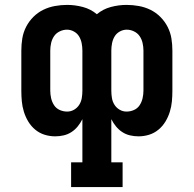

<svg xmlns="http://www.w3.org/2000/svg" viewBox="-20 -548 790 783"><path d="M270 215V114H316V-62Q308 -46 297 -32.5Q286 -19 271.5 -9.5Q257 0 240 4Q223 8 205 8Q183 8 162 1.5Q141 -5 124 -19Q107 -33 95.5 -52Q84 -71 77.5 -92Q71 -113 69 -134.5Q67 -156 67 -178V-342Q67 -367 71 -391.5Q75 -416 86.5 -438.5Q98 -461 116 -479Q134 -497 156.5 -508Q179 -519 204 -523.5Q229 -528 254 -528Q286 -528 318 -519.5Q350 -511 375 -490Q400 -511 432 -519.5Q464 -528 496 -528Q521 -528 546 -523.5Q571 -519 593.5 -508Q616 -497 634 -479Q652 -461 663.5 -438.5Q675 -416 679 -391.5Q683 -367 683 -342V-178Q683 -156 681 -134.5Q679 -113 672.5 -92Q666 -71 654.5 -52Q643 -33 626 -19Q609 -5 588 1.5Q567 8 545 8Q527 8 510 4Q493 0 478.5 -9.5Q464 -19 453 -32.5Q442 -46 434 -62V114H480V215ZM254 -93Q269 -93 282 -100.5Q295 -108 303 -120.5Q311 -133 313.5 -148Q316 -163 316 -178V-342Q316 -357 313 -372Q310 -387 302.5 -399.5Q295 -412 281.5 -419.5Q268 -427 253 -427Q238 -427 223.5 -420Q209 -413 200.5 -400.5Q192 -388 188.5 -372.5Q185 -357 185 -342V-178Q185 -163 188.5 -147.5Q192 -132 200.5 -119Q209 -106 223.5 -99.5Q238 -93 254 -93ZM496 -93Q512 -93 526.5 -99.5Q541 -106 549.5 -119Q558 -132 561.5 -147.5Q565 -163 565 -178V-342Q565 -357 561.5 -372.5Q558 -388 549.5 -400.5Q541 -413 526.5 -420Q512 -427 497 -427Q482 -427 468.5 -419.5Q455 -412 447.5 -399.5Q440 -387 437 -372Q434 -357 434 -342V-178Q434 -163 436.5 -148Q439 -133 447 -120.5Q455 -108 468 -100.5Q481 -93 496 -93Z"/></svg>

Font: Iosevka Etoile
Style: Bold
Weight: 700
Designer: Belleve Invis
Foundry: Belleve Invis
Version: Version 28.1.0; ttfautohint (v1.8.4)